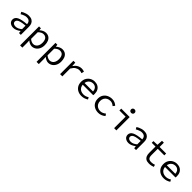

<svg xmlns="http://www.w3.org/2000/svg" viewBox="525 -2731 4950 4950"><g transform="rotate(45 3000.0 -255.5)"><path d="M246 12Q201 12 163 -4.5Q125 -21 103 -52Q81 -83 81 -126Q81 -208 163 -250.5Q245 -293 433 -308Q432 -341 419.5 -369Q407 -397 379 -413.5Q351 -430 304 -430Q273 -430 242.5 -421.5Q212 -413 184.5 -399.5Q157 -386 134 -372L102 -428Q126 -444 160.5 -460.5Q195 -477 235 -487.5Q275 -498 318 -498Q385 -498 428.5 -473Q472 -448 493.5 -403.5Q515 -359 515 -298V0H448L441 -66H438Q398 -34 348 -11Q298 12 246 12ZM268 -54Q310 -54 351 -73Q392 -92 433 -126V-254Q329 -245 269.5 -229Q210 -213 185.5 -188.5Q161 -164 161 -132Q161 -105 176 -87.5Q191 -70 215.5 -62Q240 -54 268 -54Z M693 205V-486H761L768 -424H771Q805 -456 849.5 -477Q894 -498 939 -498Q1005 -498 1049.5 -467.5Q1094 -437 1117 -381.5Q1140 -326 1140 -250Q1140 -168 1109 -109Q1078 -50 1028 -19Q978 12 919 12Q886 12 846.5 -4.5Q807 -21 774 -51H771L775 41V205ZM905 -57Q948 -57 982 -80Q1016 -103 1035.5 -146.5Q1055 -190 1055 -250Q1055 -303 1041 -343.5Q1027 -384 997 -406.5Q967 -429 918 -429Q885 -429 848.5 -411.5Q812 -394 775 -356V-114Q810 -83 845.5 -70Q881 -57 905 -57Z M1293 205V-486H1361L1368 -424H1371Q1405 -456 1449.5 -477Q1494 -498 1539 -498Q1605 -498 1649.5 -467.5Q1694 -437 1717 -381.5Q1740 -326 1740 -250Q1740 -168 1709 -109Q1678 -50 1628 -19Q1578 12 1519 12Q1486 12 1446.5 -4.5Q1407 -21 1374 -51H1371L1375 41V205ZM1505 -57Q1548 -57 1582 -80Q1616 -103 1635.5 -146.5Q1655 -190 1655 -250Q1655 -303 1641 -343.5Q1627 -384 1597 -406.5Q1567 -429 1518 -429Q1485 -429 1448.5 -411.5Q1412 -394 1375 -356V-114Q1410 -83 1445.5 -70Q1481 -57 1505 -57Z M1946 0V-486H2014L2021 -371H2024Q2062 -430 2118 -464Q2174 -498 2241 -498Q2268 -498 2291.5 -493.5Q2315 -489 2337 -478L2318 -407Q2293 -416 2275 -420Q2257 -424 2228 -424Q2173 -424 2122.5 -392.5Q2072 -361 2028 -285V0Z M2730 12Q2657 12 2597.5 -18Q2538 -48 2503 -105.5Q2468 -163 2468 -244Q2468 -323 2503 -380Q2538 -437 2594.5 -467.5Q2651 -498 2716 -498Q2786 -498 2835.5 -469.5Q2885 -441 2911.5 -390Q2938 -339 2938 -270Q2938 -256 2937 -243Q2936 -230 2934 -220H2523V-284H2885L2864 -261Q2864 -347 2824.5 -390Q2785 -433 2718 -433Q2673 -433 2634.5 -411Q2596 -389 2573 -347Q2550 -305 2550 -244Q2550 -181 2575 -139Q2600 -97 2643 -75.5Q2686 -54 2740 -54Q2784 -54 2819.5 -66.5Q2855 -79 2888 -100L2918 -46Q2882 -22 2835.5 -5Q2789 12 2730 12Z M3346 12Q3270 12 3209.5 -18Q3149 -48 3114.5 -105Q3080 -162 3080 -242Q3080 -324 3117 -381Q3154 -438 3215.5 -468Q3277 -498 3351 -498Q3411 -498 3454.5 -477Q3498 -456 3528 -427L3487 -374Q3457 -400 3425 -415Q3393 -430 3354 -430Q3298 -430 3255 -406.5Q3212 -383 3188.5 -340.5Q3165 -298 3165 -242Q3165 -187 3188 -145Q3211 -103 3253.5 -79.5Q3296 -56 3352 -56Q3397 -56 3434.5 -74Q3472 -92 3502 -117L3539 -64Q3499 -28 3449.5 -8Q3400 12 3346 12Z M3916 0V-419H3690V-486H3998V0ZM3948 -588Q3920 -588 3901 -605.5Q3882 -623 3882 -652Q3882 -681 3901 -698.5Q3920 -716 3948 -716Q3976 -716 3995 -698.5Q4014 -681 4014 -652Q4014 -623 3995 -605.5Q3976 -588 3948 -588Z M4446 12Q4401 12 4363 -4.5Q4325 -21 4303 -52Q4281 -83 4281 -126Q4281 -208 4363 -250.5Q4445 -293 4633 -308Q4632 -341 4619.5 -369Q4607 -397 4579 -413.5Q4551 -430 4504 -430Q4473 -430 4442.5 -421.5Q4412 -413 4384.5 -399.5Q4357 -386 4334 -372L4302 -428Q4326 -444 4360.5 -460.5Q4395 -477 4435 -487.5Q4475 -498 4518 -498Q4585 -498 4628.5 -473Q4672 -448 4693.5 -403.5Q4715 -359 4715 -298V0H4648L4641 -66H4638Q4598 -34 4548 -11Q4498 12 4446 12ZM4468 -54Q4510 -54 4551 -73Q4592 -92 4633 -126V-254Q4529 -245 4469.5 -229Q4410 -213 4385.5 -188.5Q4361 -164 4361 -132Q4361 -105 4376 -87.5Q4391 -70 4415.5 -62Q4440 -54 4468 -54Z M5194 12Q5123 12 5082 -13.5Q5041 -39 5023.5 -84Q5006 -129 5006 -189V-419H4869V-481L5009 -486L5020 -642H5088V-486H5327V-419H5088V-188Q5088 -145 5099 -115Q5110 -85 5137 -70Q5164 -55 5211 -55Q5246 -55 5274 -61Q5302 -67 5328 -77L5346 -17Q5313 -5 5276.5 3.5Q5240 12 5194 12Z M5730 12Q5657 12 5597.5 -18Q5538 -48 5503 -105.5Q5468 -163 5468 -244Q5468 -323 5503 -380Q5538 -437 5594.5 -467.5Q5651 -498 5716 -498Q5786 -498 5835.5 -469.5Q5885 -441 5911.5 -390Q5938 -339 5938 -270Q5938 -256 5937 -243Q5936 -230 5934 -220H5523V-284H5885L5864 -261Q5864 -347 5824.5 -390Q5785 -433 5718 -433Q5673 -433 5634.5 -411Q5596 -389 5573 -347Q5550 -305 5550 -244Q5550 -181 5575 -139Q5600 -97 5643 -75.5Q5686 -54 5740 -54Q5784 -54 5819.5 -66.5Q5855 -79 5888 -100L5918 -46Q5882 -22 5835.5 -5Q5789 12 5730 12Z"/></g></svg>

Font: Source Code Pro
Style: Regular
Weight: 400
Monospace: yes
Designer: Paul D. Hunt, Teo Tuominen
Foundry: Adobe Systems Incorporated
Version: Version 1.018;hotconv 1.0.116;makeotfexe 2.5.65601